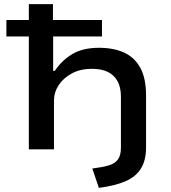

<svg xmlns="http://www.w3.org/2000/svg" viewBox="-20 -725 830 932"><path d="M460 187 428 93Q477 87 507.5 78Q538 69 552.5 49Q567 29 567 -9V-255Q567 -302 550 -332Q533 -362 502 -376.5Q471 -391 426 -391Q371 -391 329.5 -369Q288 -347 265 -312Q242 -277 242 -236V0H120V-548H11V-628H120V-705H237V-628H475V-548H238V-381H246Q280 -432 331 -462.5Q382 -493 461 -493Q531 -493 582 -470Q633 -447 661 -396Q689 -345 689 -260V-10Q689 54 663.5 94Q638 134 587.5 155.5Q537 177 460 187Z"/></svg>

Font: Nunito Sans 7pt Expanded SemiBold
Style: Regular
Weight: 600
Width: 7
Designer: Vernon Adams
Foundry: Vernon Adams
Version: Version 3.101;gftools[0.9.27]